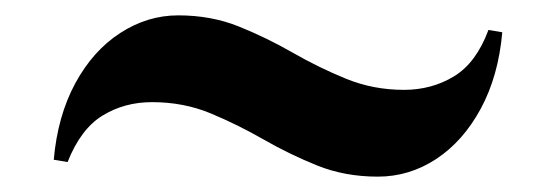

<svg xmlns="http://www.w3.org/2000/svg" viewBox="-20 -425 721 250"><path d="M212 -405Q255 -405 291 -390.5Q327 -376 361 -356.5Q395 -337 430.5 -322.5Q466 -308 506 -308Q542 -308 571 -325.5Q600 -343 616 -386L634 -383Q629 -326 606 -283.5Q583 -241 548 -218Q513 -195 472 -195Q429 -195 393 -209.5Q357 -224 323 -243.5Q289 -263 254 -277.5Q219 -292 178 -292Q142 -292 113.5 -274.5Q85 -257 68 -214L50 -217Q55 -274 78 -316.5Q101 -359 136.5 -382Q172 -405 212 -405Z"/></svg>

Font: Playfair Display Black
Style: Regular
Weight: 900
Designer: Claus Eggers Sørensen
Foundry: Claus Eggers Sørensen
Version: Version 1.203